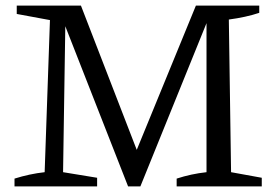

<svg xmlns="http://www.w3.org/2000/svg" viewBox="-20 -668 991 688"><path d="M808 -51 918 -31V0H613V-28Q665 -45 720 -51V-585L483 0H439L214 -574L206 -51L328 -31V0H32V-28Q86 -45 140 -51L159 -596L40 -618V-648H270L470 -131L682 -648H909V-622Q885 -614 857.5 -608Q830 -602 800 -598Z"/></svg>

Font: Piazzolla
Style: Regular
Weight: 400
Designer: Juan Pablo del Peral
Foundry: Huerta Tipografica
Version: Version 1.330